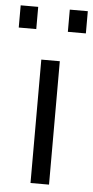

<svg xmlns="http://www.w3.org/2000/svg" viewBox="-82 -743 376 775"><g transform="rotate(5 106.0 -355.5)"><path d="M242 -621V-711H169V-621ZM41 -621V-711H-30V-621ZM147 -500V0H72V-500Z"/></g></svg>

Font: RazerF5
Style: Regular
Weight: 400
Foundry: Razer Inc.
Version: Version 2